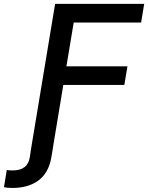

<svg xmlns="http://www.w3.org/2000/svg" viewBox="-116 -747 750 972"><path d="M42.3 0 163 -727.3H614L598.4 -632.8H257.1L220.2 -411.2H529.1L513.5 -317.1H204.5L152 0H152.3L143.8 50.1Q137.1 90.2 119.5 120.4Q101.9 150.6 75.8 168.7Q49.7 186.8 17.6 195.7Q-14.6 204.5 -52.9 204.5Q-81 204.5 -95.9 200.6L-81.7 113.6Q-71 115.8 -51.5 115.8Q24.5 115.8 34.8 49Z"/></svg>

Font: Karasuma Gothic
Style: Medium Italic
Weight: 500
Italic angle: 9.39998°
Designer: Rasmus Andersson / Ryoko Nishizuka
Foundry: Genbu
Version: Version 1.00